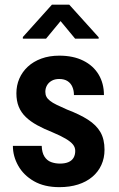

<svg xmlns="http://www.w3.org/2000/svg" viewBox="-20 -770 494 800"><path d="M293.5 -141.1Q293.5 -156.2 283.9 -168Q274.4 -179.7 253.9 -191.9Q233.4 -204.1 199.7 -218.3Q163.1 -232.9 135 -248.3Q106.9 -263.7 87.4 -282.5Q67.9 -301.3 58.1 -325.4Q48.3 -349.6 48.3 -381.3Q48.3 -414.1 60.5 -442.4Q72.8 -470.7 95.9 -492.2Q119.1 -513.7 152.3 -525.9Q185.5 -538.1 227.1 -538.1Q285.2 -538.1 326.9 -517.3Q368.7 -496.6 390.9 -459.5Q413.1 -422.4 413.1 -374H288.1Q288.1 -392.6 281.7 -407.7Q275.4 -422.9 261.7 -431.9Q248 -440.9 226.6 -440.9Q208.5 -440.9 195.6 -433.6Q182.6 -426.3 175.8 -414.3Q168.9 -402.3 168.9 -387.2Q168.9 -375.5 173.6 -366.7Q178.2 -357.9 188.5 -349.9Q198.7 -341.8 216.1 -333.3Q233.4 -324.7 259.3 -313.5Q312 -293.5 346.7 -271.2Q381.3 -249 398.4 -219.5Q415.5 -189.9 415.5 -146Q415.5 -111.3 402.3 -82.5Q389.2 -53.7 364.5 -33Q339.8 -12.2 305.2 -1.2Q270.5 9.8 227.5 9.8Q164.6 9.8 121.3 -15.1Q78.1 -40 55.9 -79.6Q33.7 -119.1 33.7 -162.1H153.8Q154.8 -133.8 165.3 -117.4Q175.8 -101.1 192.9 -94.7Q210 -88.4 229.5 -88.4Q251 -88.4 265.1 -94.5Q279.3 -100.6 286.4 -112.5Q293.5 -124.5 293.5 -141.1ZM268.6 -750.5 391.1 -614.7V-608.9H293L232.4 -682.1L171.9 -608.9H75.2V-615.7L196.3 -750.5Z"/></svg>

Font: Roboto Condensed SemiBold
Style: Regular
Weight: 600
Designer: Christian Robertson
Foundry: Google
Version: Version 3.008; 2023